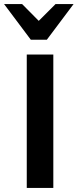

<svg xmlns="http://www.w3.org/2000/svg" viewBox="-32 -927 383 947"><path d="M100 0V-658H231V0ZM120 -731 141 -806 242 -907H331L199 -731ZM120 -731 -12 -907H77L179 -804L199 -731Z"/></svg>

Font: Ysabeau
Style: Bold
Weight: 700
Designer: Christian Thalmann (Catharsis Fonts)
Version: Version 2.000;gftools[0.9.27.dev2+g8671c4b]